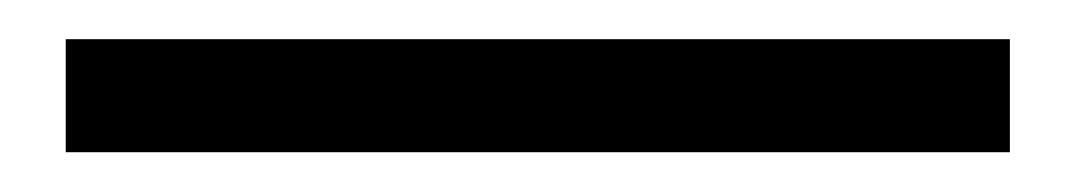

<svg xmlns="http://www.w3.org/2000/svg" viewBox="-20 -10 547 97"><path d="M13.2 9.8H490.2V66.9H13.2Z"/></svg>

Font: Bebas Neue Regular
Style: Regular
Weight: 400
Designer: Ryoichi Tsunekawa
Foundry: Ryoichi Tsunekawa
Version: Version 001.003